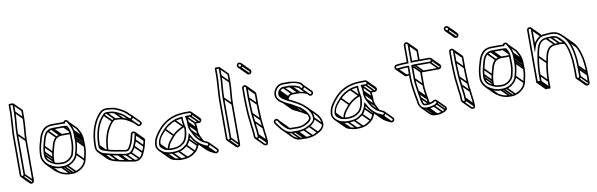

<svg xmlns="http://www.w3.org/2000/svg" viewBox="-52 -1184 5545 1782"><g transform="rotate(-10 2721.0 -292.5)"><path d="M57.5 -18V-397C57.5 -419.7 60.3 -439.6 61.5 -462.6L63.5 -500.6C65.3 -534.9 69.5 -569.6 69.5 -604V-672.1C72.8 -672.4 75.5 -672.5 80 -672.5C84.5 -672.5 89.6 -672.2 90.5 -672.1L90.5 -604C90.5 -535.6 78.5 -466.9 78.5 -397L78.5 -18C78.5 -13.1 72.9 -7.5 68 -7.5C63.1 -7.5 57.5 -13.1 57.5 -18ZM68 7.5C81.6 7.5 93.5 -4.4 93.5 -18L93.5 -397C93.5 -465.2 105.5 -533.9 105.5 -604L105.5 -680.5C98.6 -687.5 92.9 -687.5 80 -687.5C72.8 -687.5 54.6 -690.6 54.5 -677V-604C54.5 -570.8 50.4 -536.3 48.5 -501.4L46.5 -463.4C45.3 -441.2 42.5 -420.9 42.5 -397V-18C42.5 -4.4 54.4 7.5 68 7.5ZM62.7 5.3 133.4 76 144 65.4 73.3 -5.3ZM80.7 -12.7 151.4 58 162 47.4 91.3 -23.3ZM80.7 -391.7 151.4 -321 162 -331.6 91.3 -402.3ZM92.7 -598.7 163.4 -528 174 -538.6 103.3 -609.3ZM92.7 -671.7 161.2 -603.2 161.2 -533.3C161.2 -464.9 149.2 -396.2 149.2 -326.3L149.2 52.7C149.2 57.6 143.6 63.2 138.7 63.2C136.5 63.2 133.7 62 131.6 59.9L60.8 -10.8L50.2 -0.2L121 70.5C125.5 75 131.7 78.2 138.7 78.2C152.3 78.2 164.2 66.3 164.2 52.7L164.2 -326.3C164.2 -394.5 176.2 -463.2 176.2 -533.3L176.2 -609.4L103.3 -682.3Z M421 -383.5H521C531.3 -383.5 537.6 -382.7 545.7 -380.7C546.1 -379.7 547.4 -376.8 548.1 -374.9L556.3 -358.6C563.5 -344.3 566.5 -321.3 566.5 -298V-274C566.5 -265 567.5 -258.2 567.5 -248.7C567.5 -243 567.2 -235.3 566.5 -227.6L564.5 -201.6C563.9 -193.9 563 -187.8 561.8 -183C555.5 -162.2 552.8 -132.7 542.7 -117.1C533.5 -102.8 513.1 -82.8 497 -78.2C486.8 -75.4 476.4 -68.5 464 -68.5L438 -68.5C413.1 -68.5 389 -74 374.9 -83.4L352.7 -95.5C330 -109.1 311.9 -127.6 311.5 -163.7C312.1 -172.1 311.9 -179.7 312.5 -189.7C313.4 -206.6 315.6 -223.6 320.3 -241.2C333.4 -290.8 342.3 -347.9 374.8 -370.3C379.6 -373.7 399.8 -382.5 406 -382.5H406.5C411.6 -383.2 416.6 -383.5 421 -383.5ZM296.5 -164.3V-164C296.5 -122.8 318.8 -98.4 345.3 -82.5L367.1 -70.6C386.9 -59.8 411.5 -53.5 438 -53.5L464 -53.5C478.9 -53.5 493.2 -60.9 501.8 -64C524.4 -72.1 543.8 -93.6 555 -108.5C568.1 -126 570.8 -160.8 576.2 -178.9C577.8 -184.8 578.8 -191.9 579.5 -200.4L581.5 -226.4C582.1 -234.6 582.5 -242.1 582.5 -249V-249.3C581.7 -257.2 581.5 -265.4 581.5 -274V-298C581.5 -322.4 578.8 -347.2 569.7 -365.3L561.9 -381C559.3 -387.3 558.6 -388.6 556.2 -393.3C545.2 -396.4 535.1 -398.5 521 -398.5H421C416.3 -398.5 410.1 -397.8 405.6 -397.5C391.2 -396.6 373.6 -387.8 366.2 -382.7C326 -354.8 319.2 -291.9 305.8 -245.1C301.5 -227.9 299.3 -208.7 297.5 -190.3V-190C297.5 -181.5 297.4 -172.8 296.5 -164.3ZM598.3 -122.3C607.4 -161.1 618.5 -200.4 618.5 -250V-250.3L618.5 -250.6C617.8 -258.4 617.5 -266.2 617.5 -274V-298C617.5 -305.6 617.2 -312.8 616.5 -319.8L614.4 -340C606.8 -376.1 590.9 -401 577.6 -427.5L572.4 -436.9C562.1 -451.9 537.1 -453.8 527.6 -434.2C527.3 -434.3 523.6 -434.5 522 -434.5H421C390.5 -434.5 364.9 -426.9 345.7 -413.2C318 -393.3 300.5 -359.5 289.8 -323.1C278 -282.9 265 -240.7 261.5 -192.5L261.5 -192.3V-192C261.5 -172.9 258.1 -152.5 263.8 -133.8C271.3 -109.6 282.7 -88.8 299 -72.5C301.5 -70 327 -51.7 327 -51.7C356.1 -33.1 389.5 -17.5 438 -17.5H464C474.3 -17.5 482.5 -19.4 494.3 -22.8C541 -36.5 586.1 -70.5 598.3 -122.3ZM539.6 -417.3 540.5 -425.2C541.3 -432.5 551.9 -437 558.4 -430.5C558.7 -430.2 559.6 -429.1 559.6 -429.1C575.1 -401.1 593.1 -372.1 599.6 -338L601.5 -318.3C602.2 -311.8 602.5 -305.1 602.5 -298V-274C602.5 -266 603.5 -257.2 603.5 -249.7C603.5 -200.8 594 -164.6 583.8 -125.9C572.5 -81.1 535.3 -49.6 490 -37.2C481 -34.7 472.9 -32.5 464 -32.5H438C393.2 -32.5 363.1 -47.6 334.8 -64.5C307.2 -81 288.5 -104.6 278.2 -138.2C273.9 -152.1 275.5 -171.5 276.5 -191.8C278.8 -237.2 292.4 -278.7 304.2 -318.9C314.1 -352.6 330.9 -384.1 354.3 -400.8C372.1 -413.5 394.3 -419.5 421 -419.5H522C527.4 -419.5 534.5 -418.2 539.6 -417.3ZM325.7 -52.7 396.4 18 407 7.4 336.3 -63.3ZM432.7 -19.7 503.4 51 514 40.4 443.3 -30.3ZM458.7 -19.7 529.4 51 540 40.4 469.3 -30.3ZM486.7 -24.7 557.4 46 568 35.4 497.3 -35.3ZM585.7 -118.7 656.4 -48 667 -58.6 596.3 -129.3ZM605.7 -244.7 676.4 -174 687 -184.6 616.3 -255.3ZM604.7 -268.7 675.4 -198 686 -208.6 615.3 -279.3ZM604.7 -292.7 675.4 -222 686 -232.6 615.3 -303.3ZM603.7 -313.7 674.4 -243 685 -253.6 614.3 -324.3ZM601.7 -333.7 672.4 -263 683 -273.6 612.3 -344.3ZM298.7 -158.7 369.4 -88 380 -98.6 309.3 -169.3ZM299.7 -184.7 370.4 -114 381 -124.6 310.3 -195.3ZM307.7 -237.7 378.4 -167 389 -177.6 318.3 -248.3ZM365.2 -371.2 435.9 -300.5 446.5 -311.1 375.8 -381.8ZM400.7 -384.7 471.4 -314 482 -324.6 411.3 -395.3ZM415.7 -385.7 486.4 -315 497 -325.6 426.3 -396.3ZM515.7 -385.7 564.4 -337 575 -347.6 526.3 -396.3ZM491.7 -312.8H573.1V-327.8H491.7C487 -327.8 480.8 -327.1 476.3 -326.8C461.9 -325.9 444.3 -317.1 436.9 -312C396.7 -284.1 389.9 -221.2 376.5 -174.3C371.1 -158.1 370.1 -137.4 368.2 -119.6V-119.3C368.2 -110.8 367.9 -102.3 367.2 -93.9L367.2 -93.6V-93.3C367.2 -85.7 368 -78.6 369.4 -72L384.1 -75.2C382.8 -80.8 382.2 -85.2 382.2 -93C382.2 -101.4 382.7 -109 383.2 -119C384.2 -135.9 386.4 -152.9 391 -170.5C404.1 -220.1 413 -277.2 445.5 -299.6C450.3 -303 470.5 -311.8 476.7 -311.8H477.2C482.3 -312.3 487.3 -312.8 491.7 -312.8ZM688.2 -203.3V-227.3C688.2 -234.9 687.9 -242.1 687.2 -249L685.1 -269.3C679.4 -305.6 660.8 -331.9 647.9 -357.7L576.3 -429.3L565.7 -418.7L635.5 -348.8C649.6 -321.1 664.3 -298.6 670.3 -267.2L672.2 -247.5C672.9 -241.1 673.2 -234.4 673.2 -227.3V-203.3C673.2 -195.3 673.6 -186.5 674.2 -179C674.1 -130.7 663.3 -93.4 654.4 -55C644.2 -11.1 603.2 21.9 560.7 33.5C551.7 36 543.6 38.2 534.7 38.2L508.7 38.2C463.6 38.2 433.7 24.2 405.8 6.4C396.2 0.7 387.8 -4.9 380.3 -12.4L309.6 -83.1L299 -72.5L369.7 -1.8C372.2 0.7 397.7 19 397.7 19C426.9 37.6 460.2 53.2 508.7 53.2L534.7 53.2C545 53.2 553.2 51.3 565 47.9C611.7 34.2 656.9 0.2 669 -51.6C678.1 -90.4 689.2 -129.7 689.2 -179.3V-179.6C688.4 -187.5 688.2 -195.4 688.2 -203.3Z M1154.4 -365.7C1151 -360.6 1145 -358.1 1139.3 -362.2C1125.2 -372 1116 -385.4 1098.6 -398.9C1071.8 -419.7 1045.3 -433.4 1011.6 -446C989.7 -453.9 962.1 -455.5 936 -455.5C920.3 -455.5 910.1 -447.8 901.5 -439.1C841.1 -377.9 808.5 -280.3 808.5 -161C808.5 -112.8 851.7 -108.6 883.6 -96.9C902.6 -89.9 927.9 -86.3 946.1 -81.8C961.7 -77.3 981 -77 994.4 -74.2C1010.7 -70.7 1029.7 -66.3 1049.7 -64.5H1065.2C1089.5 -72.7 1098.2 -93.7 1106.7 -110.6C1115 -125.2 1122.4 -142.8 1126.3 -161.5C1130 -178.5 1136.1 -193.2 1139.4 -212.9C1141.3 -226 1162.7 -221 1159.7 -208.8C1154.8 -190.9 1151 -176.3 1146.7 -156.5C1143.2 -137.7 1132.9 -120 1126 -101.6C1116.8 -80.2 1107.9 -64.9 1090 -53.3C1074.8 -43.6 1070.7 -43.5 1048.3 -43.5C1029.3 -43.5 1009.8 -50.8 991.1 -53.4L977.1 -55.4C948.8 -59.5 926.7 -65.4 900.5 -71.3C881.4 -75.7 860.3 -81.9 842.1 -87.2C831.7 -90.2 813.1 -103.8 803.5 -113.4C793.3 -123.5 787.5 -139 787.5 -161C787.5 -288.7 823.7 -390.3 886.4 -453.8C898.7 -466.3 914.9 -476.5 936 -476.5C943.8 -476.5 951.3 -476.2 958.2 -475.5L975.7 -473.6C991.3 -471.9 1008.5 -469.8 1018.3 -466C1059.3 -449.9 1099.2 -429.6 1127.4 -401.3C1131.2 -397.5 1134.2 -393.7 1137.9 -390C1142.9 -385.1 1162 -377.4 1154.4 -365.7ZM823.5 -161C823.5 -278 855 -371.4 912.3 -428.7C919.2 -436.3 924.8 -440.5 936 -440.5C961.7 -440.5 984.1 -439.1 1006.8 -431.8C1038.9 -421.5 1064.3 -406.5 1089.4 -387.1C1104.7 -375.2 1114.2 -361.7 1130.8 -349.8C1154.1 -334.2 1186.9 -365.3 1164.4 -387.8C1157.7 -394.5 1150.4 -398 1144.7 -404.9C1113.6 -439.5 1068.8 -461.9 1023.7 -480C1009.3 -485.2 990.4 -485.4 978.3 -488.4L959.8 -490.5C952 -491.3 944.2 -491.5 936 -491.5C910 -491.5 889.7 -478.5 875.6 -464.2C809.6 -397.3 772.5 -291.2 772.5 -161C772.5 -135 780.1 -115.5 792.8 -102.8C820.3 -75.3 852.2 -65.8 897.5 -56.6C923.3 -51.4 945.9 -44.7 974.9 -40.6L988.9 -38.6C1006.1 -36.1 1025.8 -30.1 1047.5 -28.5L1047.7 -28.5H1048C1070.8 -28.5 1080.8 -29.6 1098.1 -40.7C1119.7 -54.6 1130.3 -73.8 1139.9 -96C1146.4 -112.3 1157.4 -131.9 1161.4 -153.5C1165.1 -170.4 1171.2 -187.6 1174.2 -204.4C1176.1 -215.1 1174.2 -222 1168.5 -227.8C1153.4 -242.8 1127.3 -234.2 1124.6 -215.1C1121.8 -198.1 1115.4 -183.1 1111.7 -164.5C1108 -148 1100.5 -130.9 1093.4 -117.5C1084.4 -100.8 1078.2 -85.5 1062.8 -79.5H1050.3C1032.6 -81.2 1013.7 -85.4 997.6 -88.8C981.8 -92.2 963.3 -92.7 949.9 -96.2C930.8 -101.3 906.5 -105 888.4 -111.1C856.9 -121.8 823.5 -123.1 823.5 -161ZM834.7 -74.7 905.4 -4 916 -14.6 845.3 -85.3ZM893.7 -58.7 964.4 12 975 1.4 904.3 -69.3ZM970.7 -42.7 1041.4 28 1052 17.4 981.3 -53.3ZM984.7 -40.7 1055.4 30 1066 19.4 995.3 -51.3ZM1042.7 -30.7 1113.4 40 1124 29.4 1053.3 -41.3ZM1088.7 -41.7 1159.4 29 1170 18.4 1099.3 -52.3ZM1127.7 -93.7 1198.4 -23 1209 -33.6 1138.3 -104.3ZM1148.7 -149.7 1219.4 -79 1230 -89.6 1159.3 -160.3ZM1161.7 -201.7 1232.4 -131 1243 -141.6 1172.3 -212.3ZM810.7 -155.7 861.5 -104.9 872.1 -115.5 821.3 -166.3ZM901.7 -428.7 972.4 -358 983 -368.6 912.3 -439.3ZM930.7 -442.7 1001.4 -372 1012 -382.6 941.3 -453.3ZM1003.7 -433.7 1074.4 -363 1085 -373.6 1014.3 -444.3ZM1153.8 -377.2 1224.5 -306.5C1233.5 -297.5 1219 -286.4 1210.5 -291.2L1140.3 -361.3L1129.7 -350.7L1200.9 -279.5C1224.5 -264.2 1258.1 -294.1 1235.1 -317.1L1164.4 -387.8ZM1088.7 -387.7 1114.9 -361.5C1103.6 -366.9 1094.1 -372 1081.9 -375.5C1058.6 -382.1 1034 -384.8 1006.7 -384.8C991 -384.8 980.8 -377.1 972.2 -368.4C914.2 -309.6 881.7 -217 879.4 -103.9L894.3 -103.6C896.7 -214.4 927.9 -302.8 983 -358C990.8 -365.1 994.9 -369.8 1006.7 -369.8C1032.5 -369.8 1054.8 -368.4 1077.5 -361.1C1109.7 -350.7 1134.5 -335.5 1160.2 -316.3L1170 -327.6L1099.3 -398.3ZM1157.9 -217.1 1228.6 -146.4C1230.4 -144.6 1231.5 -142.3 1230.4 -138.1C1225.7 -120.1 1221.8 -105.7 1217.4 -85.8C1213.9 -67 1203.6 -49.3 1196.7 -30.9C1187.5 -9.5 1178.6 5.9 1160.7 17.4C1145.5 27.1 1141.4 27.2 1119 27.2C1100 27.2 1080.5 20 1061.8 17.3L1047.8 15.3C999.4 8.4 956.5 -4.5 912.8 -16.5C902.4 -19.3 883.8 -33 874.2 -42.7L803.5 -113.4L792.8 -102.8L863.6 -32C891 -4.6 923 5 968.2 14.1C994 19.3 1016.6 26 1045.6 30.1L1059.7 32.1C1077 34.6 1096.7 39.7 1118.4 42.2H1118.7C1141.5 42.2 1151.5 41.1 1168.8 30C1191.3 15.5 1201.2 -2.6 1210.7 -25.5C1217.4 -41.8 1228.1 -61 1232.1 -82.8C1235.8 -99.7 1241.9 -116.9 1244.9 -133.7C1246.8 -144.4 1244.9 -151.3 1239.2 -157L1168.5 -227.8Z M1544.5 -277.1C1506.6 -263 1465.9 -239.1 1439.3 -208.9C1407.9 -171.6 1370.8 -139.3 1365.5 -75.4V-75C1365.5 -46.4 1389 -32 1405.6 -20.9C1418.8 -12.1 1438.5 -10.4 1449.2 -7.7C1457.5 -6 1466.2 -5.5 1474 -5.5C1516.2 -5.5 1548.4 -12 1574.5 -31L1594.9 -46.3C1624.4 -75.8 1637.5 -129.3 1637.5 -183V-184.2C1632.6 -199 1629.3 -225.9 1627.4 -240.1C1625.5 -251.8 1624.5 -266.2 1624.5 -284V-292.6C1595.6 -288.5 1569.2 -286.3 1544.5 -277.1ZM1609.6 -275.3C1609.9 -261.5 1611.1 -248.1 1612.6 -237.9C1614.5 -224.9 1616.8 -200.5 1622.5 -181.8C1622.1 -131.4 1609.5 -82.6 1585.1 -57.7L1565.5 -43C1543.3 -26.9 1514.8 -20.5 1474 -20.5C1467 -20.5 1461.3 -20.6 1452.6 -22.3C1440.7 -24.8 1419.7 -28.8 1414.7 -32.9C1400.6 -44.2 1380.5 -50.3 1380.5 -74.6C1380.5 -132.7 1417.4 -160.4 1450.7 -199.1C1473.9 -226.1 1512.2 -249 1549.5 -262.9C1567.5 -269.7 1587.8 -272 1609.6 -275.3ZM1696 -329.5H1656C1525.8 -329.5 1442.7 -275.5 1385 -200.6C1359.6 -167.5 1334.2 -134.8 1329.5 -79.6C1327 -48.9 1341.6 -28.2 1356.8 -13C1372.3 2.5 1386.7 14.9 1415.4 21.3C1432.6 25.2 1452.5 30.5 1474 30.5C1495.7 30.5 1515.6 28.9 1535.4 25.4C1571.5 18.9 1595.4 -0.8 1617.6 -18.1C1633.6 -30.5 1644.7 -54.3 1652.7 -71.7C1656.5 -78.7 1658 -84.5 1660.2 -92.8C1686.2 -47.1 1722.4 -7 1771.9 14.8L1794.9 25.8C1826.2 39.3 1844.2 -8.8 1816.1 -20.8L1793.1 -31.8C1740.5 -54.4 1709.7 -102.6 1685.8 -155.1C1676.8 -175.1 1672.5 -186.6 1672.5 -211V-231C1672.5 -249.2 1669.7 -261.8 1666.2 -278.5H1696C1709.4 -278.5 1721.5 -289.3 1721.5 -303.5C1721.5 -317.3 1709.9 -329.5 1696 -329.5ZM1657.5 -231V-211C1657.5 -184.5 1663 -169.3 1672.2 -148.9C1697 -94.2 1731 -42.1 1786.9 -18.2L1809.9 -7.2C1822.8 -1.7 1811.9 16.8 1801.1 12.2L1778.1 1.2C1725.8 -21.9 1690.1 -65.5 1664.7 -116.3L1656.6 -132.5L1650.9 -115.4C1646.2 -101.2 1644.3 -87.7 1639.4 -78.6C1630.4 -61.9 1620 -39.4 1608.4 -29.9C1585.6 -12.8 1564.4 4.9 1532.7 10.6C1513.9 14 1495.1 15.5 1474 15.5C1454.2 15.5 1436.2 11.7 1419.1 6.8C1399.2 1.8 1390.8 -3.7 1375.7 -15.9C1358 -30.1 1342.3 -48.7 1344.5 -78.4C1349.1 -129 1371.4 -158.2 1396.9 -191.4C1452.3 -263.4 1530.4 -314.5 1656 -314.5H1696C1701.3 -314.5 1706.5 -308.8 1706.5 -303.5C1706.5 -298.3 1701.6 -293.5 1696 -293.5H1647.8C1652.1 -272.4 1657.5 -252.9 1657.5 -231ZM1673.7 -146.7 1744.4 -76 1755 -86.6 1684.3 -157.3ZM1659.7 -205.7 1730.4 -135 1741 -145.6 1670.3 -216.3ZM1659.7 -225.7 1730.4 -155 1741 -165.6 1670.3 -236.3ZM1651.7 -280.7 1722.4 -210 1733 -220.6 1662.3 -291.3ZM1690.7 -280.7 1761.4 -210 1772 -220.6 1701.3 -291.3ZM1708.7 -298.2 1779.4 -227.5 1790 -238.1 1719.3 -308.8ZM1411.7 19.3 1482.4 90 1493 79.4 1422.3 8.7ZM1468.7 28.3 1539.4 99 1550 88.4 1479.3 17.7ZM1528.7 23.3 1599.4 94 1610 83.4 1539.3 12.7ZM1607.7 -18.7 1678.4 52 1689 41.4 1618.3 -29.3ZM1640.7 -69.7 1711.4 1 1722 -9.6 1651.3 -80.3ZM1769.7 13.3 1840.4 84 1851 73.4 1780.3 2.7ZM1792.7 24.3 1863.4 95 1874 84.4 1803.3 13.7ZM1367.7 -69.7 1422.8 -14.6 1433.4 -25.2 1378.3 -80.3ZM1439.7 -198.7 1510.4 -128 1521 -138.6 1450.3 -209.3ZM1541.7 -264.7 1612.4 -194 1623 -204.6 1552.3 -275.3ZM1623.6 -208.7C1620.8 -207.9 1618 -207.1 1615.2 -206.4C1577.9 -190.6 1536.7 -168.4 1510 -138.2C1480.4 -103 1447.4 -73.4 1437.9 -17.5L1452.7 -15C1461.3 -65.6 1490.5 -92.4 1521.4 -128.4C1544.6 -155.4 1583.4 -177 1620.2 -192.2C1621.7 -192.8 1625.1 -193.6 1627.4 -194.2ZM1813.1 -5.1 1883.8 65.6C1891.6 73.4 1881 86.8 1871.8 82.9L1848.8 71.9C1826 61 1805.9 47.5 1788.4 30L1717.7 -40.7L1707.1 -30.1L1777.8 40.6C1796.4 59.2 1818.1 74.8 1842.6 85.5L1865.6 96.5C1889.1 106.6 1915.2 75.8 1894.4 55L1823.7 -15.7ZM1716.4 -26C1714.6 -19 1712.8 -12.8 1710.1 -7.9C1701.1 8.8 1690.7 31.3 1679.1 40.8C1656.3 57.9 1635.1 75.6 1603.4 81.3C1584.6 84.7 1565.8 86.2 1544.7 86.2C1524.8 86.2 1506.9 81.3 1489.4 77.4C1470.3 73.2 1461.2 65.3 1446.5 55L1376.3 -15.3L1365.7 -4.7L1436.9 66.5C1449.4 79 1461.3 86.4 1486.1 92C1503.3 96 1523.2 101.2 1544.7 101.2C1566.4 101.2 1586.4 99.6 1606.1 96.1C1642.2 89.6 1666.1 69.9 1688.3 52.6C1704.3 40.2 1715.4 16.4 1723.4 -1C1727.1 -7.8 1729.1 -15 1731 -22.2ZM1728.2 -160.3 1728.2 -140.3C1728.2 -113.8 1733.7 -98.6 1742.9 -78.2C1750.8 -60.8 1759.6 -43.8 1769.7 -27.8L1782.3 -35.9C1772.7 -51 1764.2 -67.5 1756.5 -84.4C1747.6 -104.4 1743.2 -115.9 1743.2 -140.3L1743.2 -160.3C1743.2 -178.4 1740.4 -191.1 1736.9 -207.8H1766.7C1780.1 -207.8 1792.2 -218.6 1792.2 -232.8C1792.2 -240 1789 -246.5 1784.4 -251.2L1713.6 -321.9L1703 -311.3L1773.8 -240.6C1775.9 -238.4 1777.2 -235.5 1777.2 -232.8C1777.2 -227.6 1772.3 -222.8 1766.7 -222.8H1718.5C1722.8 -201.7 1728.2 -182.2 1728.2 -160.3Z M2000.5 -18V-397C2000.5 -419.7 2003.3 -439.6 2004.5 -462.6L2006.5 -500.6C2008.3 -534.9 2012.5 -569.6 2012.5 -604V-672.1C2015.8 -672.4 2018.5 -672.5 2023 -672.5C2027.5 -672.5 2032.6 -672.2 2033.5 -672.1L2033.5 -604C2033.5 -535.6 2021.5 -466.9 2021.5 -397L2021.5 -18C2021.5 -13.1 2015.9 -7.5 2011 -7.5C2006.1 -7.5 2000.5 -13.1 2000.5 -18ZM2011 7.5C2024.6 7.5 2036.5 -4.4 2036.5 -18L2036.5 -397C2036.5 -465.2 2048.5 -533.9 2048.5 -604L2048.5 -680.5C2041.6 -687.5 2035.9 -687.5 2023 -687.5C2015.8 -687.5 1997.6 -690.6 1997.5 -677V-604C1997.5 -570.8 1993.4 -536.3 1991.5 -501.4L1989.5 -463.4C1988.3 -441.2 1985.5 -420.9 1985.5 -397V-18C1985.5 -4.4 1997.4 7.5 2011 7.5ZM2005.7 5.3 2076.4 76 2087 65.4 2016.3 -5.3ZM2023.7 -12.7 2094.4 58 2105 47.4 2034.3 -23.3ZM2023.7 -391.7 2094.4 -321 2105 -331.6 2034.3 -402.3ZM2035.7 -598.7 2106.4 -528 2117 -538.6 2046.3 -609.3ZM2035.7 -671.7 2104.2 -603.2 2104.2 -533.3C2104.2 -464.9 2092.2 -396.2 2092.2 -326.3L2092.2 52.7C2092.2 57.6 2086.6 63.2 2081.7 63.2C2079.5 63.2 2076.7 62 2074.6 59.9L2003.8 -10.8L1993.2 -0.2L2064 70.5C2068.5 75 2074.7 78.2 2081.7 78.2C2095.3 78.2 2107.2 66.3 2107.2 52.7L2107.2 -326.3C2107.2 -394.5 2119.2 -463.2 2119.2 -533.3L2119.2 -609.4L2046.3 -682.3Z M2251.5 -454V-356C2251.5 -309.4 2255.3 -254.4 2257.5 -208.6C2258.9 -182.2 2264 -154.2 2266.5 -130.2C2269.2 -85.2 2279.5 -48.5 2279.5 -5V-4.7C2279.9 0.2 2280.2 5.2 2280.6 10.1C2282.7 24.4 2261.4 19.8 2259.5 10.2L2258.5 -3.5C2258.5 -47.8 2247.8 -87.9 2245.5 -128.4C2244 -155.3 2237.7 -182.5 2236.5 -207.3C2234.3 -254.3 2230.5 -309.9 2230.5 -356V-454C2230.5 -458.9 2236.1 -464.5 2241 -464.5C2245.9 -464.5 2251.5 -458.9 2251.5 -454ZM2272.5 -209.4C2270.3 -255.2 2266.5 -310.2 2266.5 -356V-454C2266.5 -467.6 2254.6 -479.5 2241 -479.5C2227.4 -479.5 2215.5 -467.6 2215.5 -454V-356C2215.5 -309.1 2219.3 -253.4 2221.5 -206.6C2222.8 -179.9 2229.1 -152.7 2230.5 -127.6C2232.9 -84.6 2243.5 -46.1 2243.5 -3V-2.7L2244.5 11.8C2247.7 29.7 2273.1 44.1 2289.7 27.1C2292 24.6 2295.5 8.5 2295.5 8.5L2294.5 -5.2C2294.3 -50.7 2284 -88.4 2281.5 -131.4C2279.2 -156.4 2273.8 -184.2 2272.5 -209.4ZM2242.5 -666.5C2242.5 -660.1 2238 -655.5 2232 -655.5C2225 -655.5 2218.5 -662.6 2218.5 -669.5C2218.5 -675.4 2222.6 -679.5 2228.5 -679.5C2235.3 -679.5 2242.5 -673.5 2242.5 -666.5ZM2232 -640.5C2246.7 -640.5 2257.5 -652.5 2257.5 -666.5C2257.5 -682.1 2243.7 -694.5 2228.5 -694.5C2214.5 -694.5 2203.5 -683.5 2203.5 -669.5C2203.5 -654.1 2216.4 -640.5 2232 -640.5ZM2226.7 -642.7 2297.4 -572 2308 -582.6 2237.3 -653.3ZM2244.7 -661.2 2315.4 -590.5 2326 -601.1 2255.3 -671.8ZM2282.7 14.3 2353.4 85 2364 74.4 2293.3 3.7ZM2281.7 0.3 2352.4 71 2363 60.4 2292.3 -10.3ZM2268.7 -125.7 2339.4 -55 2350 -65.6 2279.3 -136.3ZM2259.7 -203.7 2330.4 -133 2341 -143.6 2270.3 -214.3ZM2253.7 -350.7 2324.4 -280 2335 -290.6 2264.3 -361.3ZM2253.7 -448.7 2324.4 -378 2335 -388.6 2264.3 -459.3ZM2248.2 -461.2 2318.9 -390.4C2321 -388.3 2322.2 -385.5 2322.2 -383.3V-285.3C2322.2 -238.7 2326 -183.7 2328.2 -137.9C2329.6 -111.5 2334.7 -83.5 2337.2 -59.5C2340 -14.4 2350.2 22.2 2350.2 65.7V66L2351.2 80.5C2352.4 89.9 2340.1 93.7 2333 86.6L2262.3 15.9L2251.7 26.5L2322.4 97.2C2332.6 107.5 2350.5 107.9 2360.4 97.8C2362.8 95.3 2366.2 79.2 2366.2 79.2L2365.2 65.5C2365 20 2354.7 -17.7 2352.2 -60.7V-60.9C2347.8 -85.1 2344.5 -114 2343.2 -138.7C2341 -184.5 2337.2 -239.5 2337.2 -285.3V-383.3C2337.2 -390.3 2334 -396.5 2329.5 -401L2258.8 -471.8ZM2238.7 -675.1 2309.4 -604.4C2311.9 -601.9 2313.2 -598.9 2313.2 -595.8C2313.2 -589.4 2308.7 -584.8 2302.7 -584.8C2299.5 -584.8 2296.2 -586.2 2293.6 -588.8L2222.9 -659.5L2212.3 -649L2283 -578.2C2288 -573.2 2294.9 -569.8 2302.7 -569.8C2317.4 -569.8 2328.2 -581.8 2328.2 -595.8C2328.2 -603.4 2324.8 -610.1 2320 -615L2249.3 -685.7Z M2653.5 37.5H2654C2675.2 37.5 2696.4 32.6 2713.4 29.4C2736.9 24.9 2752.2 13.3 2769 5.9C2793.5 -6.3 2827.4 -30.6 2830.5 -67.4L2830.5 -67.7V-68C2830.5 -135.6 2786.7 -174.3 2748.9 -206.7C2739.7 -214.5 2719.2 -226.2 2710.2 -232.2L2694 -242.4C2683.5 -248.9 2674 -251.7 2665.1 -257.2C2653.1 -265.7 2641.2 -269.3 2630.3 -274.8L2615.5 -281.7L2601.8 -289.5C2598.8 -291.2 2594.8 -293.7 2591.2 -296.2C2582.3 -302.5 2574.1 -305.9 2568.2 -311.8C2562.6 -317.4 2551.5 -330.4 2551.5 -335C2551.5 -338.7 2552 -343 2552.5 -347.5V-348C2552.5 -351 2552.8 -352.9 2553.8 -355.9L2559.4 -366.9C2567.6 -376.9 2579.1 -387.5 2594 -387.5H2652.4C2655.2 -387.5 2661 -386.1 2666.1 -385.5C2691.8 -382.6 2715.5 -375.1 2734 -367.1C2734.9 -366.7 2734.7 -366.7 2734.7 -366.7C2736.2 -365.2 2738.6 -360.8 2740.8 -357.7C2750.3 -343.8 2769.4 -344.7 2779.8 -355.7C2791 -367.6 2785.7 -382.3 2777.2 -394.2C2755.5 -428.6 2698 -432.4 2656.5 -438.5H2594C2569.1 -438.5 2550.3 -428.7 2535.9 -415.5C2514.9 -396.4 2500.5 -373.9 2500.5 -335C2500.5 -324.8 2503.6 -314.9 2509.5 -305.2C2517.7 -290.2 2533 -270.2 2550.4 -262.4L2561.8 -254.8C2571.7 -248.2 2581.2 -242 2592.6 -236.3L2606.7 -229.3C2618 -223.7 2628.6 -220.8 2637.9 -214.7C2660.1 -200.2 2679.6 -190.7 2702 -177.6L2716.2 -168.2C2740.1 -144.6 2778.2 -117.6 2779.5 -71.8C2777 -67 2773 -60.3 2769.2 -55.8C2761.5 -46.1 2744.1 -39.6 2727.9 -29.3C2711.4 -18.8 2683.8 -13.5 2655.5 -13.5C2650.6 -13.5 2642.2 -14.5 2633 -14.5H2598C2593.7 -14.5 2576.1 -20.8 2574.4 -22C2546.7 -41.8 2521.1 -71.6 2503.3 -100.1L2497.2 -109.2C2478 -137.9 2437.5 -106.9 2454.9 -79.7C2473 -54.7 2493.8 -25.7 2517.3 -2.2C2534.7 15.1 2562 36.5 2598 36.5H2633C2641.8 36.5 2648.4 37 2653.5 37.5ZM2654.5 1.5H2655C2684.3 1.5 2714.9 -4.6 2735.7 -16.5C2746.8 -22.9 2769.8 -31.6 2781 -46.5C2786.5 -53.2 2790.6 -60.4 2794.5 -68.2V-70C2794.5 -103.1 2776.5 -126.2 2762.9 -143.6C2753.6 -155.6 2733.8 -172.1 2725.8 -179.8L2710 -190.4C2686.7 -203.9 2667.5 -213 2646.1 -227.3C2634 -234.8 2623.1 -237.8 2613.4 -242.7L2599.4 -249.7C2588.7 -255 2580 -260.7 2570.2 -267.2L2557.6 -275.6C2553 -278.7 2547.2 -281.6 2541.6 -287.1C2530 -298.8 2515.5 -316.4 2515.5 -335C2515.5 -369.8 2527 -387.1 2546.1 -404.5C2558.4 -415.8 2573.2 -423.5 2594 -423.5H2655.5C2695.3 -423.5 2738.9 -413.1 2759.1 -392.9C2764.4 -387.6 2776.8 -374.4 2768.9 -366C2755.9 -352.2 2749.2 -375.4 2741.2 -380.4C2718.7 -390 2696.2 -397.3 2667.9 -400.4C2662.5 -401.1 2657.8 -401.8 2653.6 -402.5H2594C2571.1 -402.5 2555.4 -386.4 2546.7 -375L2540.2 -362.1C2538.4 -358 2537.6 -352.4 2537.5 -348.5C2536.7 -342.6 2536.5 -339.5 2536.5 -335C2536.5 -322 2548.5 -311 2553.3 -306.1C2561.7 -295.6 2574.1 -290 2582.8 -283.8C2587.1 -280.9 2590.5 -278.8 2594.2 -276.5L2608.5 -268.3L2623.7 -261.2C2635.8 -255.6 2647.1 -251.6 2656.7 -244.8C2667.2 -237.5 2677.7 -234.8 2686 -229.6L2701.8 -219.8C2711.8 -213.5 2732.5 -200.9 2739.1 -195.3C2774.6 -164.8 2815.5 -129 2815.5 -68.3C2815.5 -40 2785.6 -19.2 2762.6 -7.7C2743.6 0.8 2730.5 10.8 2710.6 14.6C2693.3 17.9 2672.5 22.5 2654.5 22.5C2647.9 22.5 2641.7 21.5 2633 21.5H2598C2576 21.5 2553.2 9.1 2539.6 -1.9C2511.2 -25 2488.9 -59.3 2467.1 -88.3C2459.9 -99.3 2477.6 -111.4 2484.8 -100.8L2490.7 -91.9C2509.2 -62.3 2536.5 -30.7 2565.6 -9.9C2571.6 -5.4 2588.1 0.5 2598 0.5H2633C2642.4 0.5 2649.4 0.8 2654.5 1.5ZM2636.7 -215.7 2707.4 -145 2718 -155.6 2647.3 -226.3ZM2700.7 -178.7 2767 -112.4 2777.7 -123 2711.3 -189.3ZM2592.7 34.3 2663.4 105 2674 94.4 2603.3 23.7ZM2627.7 34.3 2698.4 105 2709 94.4 2638.3 23.7ZM2648.7 35.3 2719.4 106 2730 95.4 2659.3 24.7ZM2706.7 27.3 2777.4 98 2788 87.4 2717.3 16.7ZM2760.7 4.3 2831.4 75 2842 64.4 2771.3 -6.3ZM2817.7 -62.7 2888.4 8 2899 -2.6 2828.3 -73.3ZM2553.7 -305.7 2562.3 -297.1 2572.9 -307.8 2564.3 -316.3ZM2538.7 -329.7 2587.5 -280.9 2598.1 -291.5 2549.3 -340.3ZM2541.7 -353.7 2612.4 -283 2623 -293.6 2552.3 -364.3ZM2547.7 -365.7 2618.4 -295 2629 -305.6 2558.3 -376.3ZM2588.7 -389.7 2659.4 -319 2670 -329.6 2599.3 -400.3ZM2647.7 -389.7 2718.4 -319 2729 -329.6 2658.3 -400.3ZM2661.7 -387.7 2732.4 -317 2743 -327.6 2672.3 -398.3ZM2731.7 -368.7 2738.1 -362.3 2748.7 -372.9 2742.3 -379.3ZM2770.7 -377.7 2840.8 -307.5C2846.7 -297.2 2832.8 -286.3 2825.4 -293.7L2754.7 -364.4L2744 -353.8L2814.8 -283.1C2836.1 -261.7 2869.2 -292 2852.5 -317.1L2781.3 -388.3ZM2800.5 -298.2 2806.2 -312.1C2783.2 -321.4 2754.5 -327.1 2724.3 -331.8H2664.7C2641.6 -331.8 2626.3 -315.6 2617.4 -304.3L2611.3 -292.3L2550.3 -353.3L2539.7 -342.7L2623.2 -259.2V-277.3C2623.2 -280.3 2623.5 -282.2 2624.6 -285.2L2630.1 -296.2C2638.3 -306.2 2649.8 -316.8 2664.7 -316.8H2723.1C2752 -316.8 2778.6 -307.1 2800.5 -298.2ZM2724.2 108.2H2724.7C2745.9 108.2 2767.1 103.3 2784.1 100.1C2807.7 95.6 2822.9 84.1 2839.8 76.6C2865.1 66.4 2897.7 38.5 2901.2 3V2.7C2901.2 -46.8 2877.1 -81.4 2850.3 -108.2L2779.5 -178.9L2769 -168.3L2839.7 -97.6C2865.3 -72 2886.2 -41.3 2886.2 2.4C2886.2 30.7 2856.3 51.5 2833.3 63C2814.3 71.5 2801.2 81.6 2781.3 85.3C2764 88.6 2743.2 93.2 2725.2 93.2C2718.6 93.2 2712.4 92.2 2703.7 92.2H2668.7C2646.7 92.2 2624.4 78.8 2610.6 69L2540.3 -1.3L2529.7 9.3L2600.8 80.5C2614.3 94 2640.6 107.2 2668.7 107.2H2703.7C2712.5 107.2 2719.1 107.5 2724.2 108.2ZM2491.7 -90.7 2561.8 -20.6C2564.5 -16.3 2566.9 -12.7 2569.7 -8.7L2582 -17.3C2579 -21.5 2576.3 -25.8 2573.6 -30L2502.3 -101.3ZM2777.8 -121.3C2755.8 -134 2737.5 -143.1 2716.8 -156.6C2705.4 -164 2694.1 -167.2 2685.1 -171.5L2615.3 -241.3L2604.7 -230.7L2676.3 -159.1C2687.8 -153.4 2698.9 -150 2708.6 -144C2729.8 -129.9 2749 -120.6 2770.3 -108.3ZM2596 -243C2596 -243 2590.4 -247.2 2589.7 -247.9L2571.3 -266.3L2560.7 -255.7L2631.9 -184.5C2640.5 -175.9 2651.7 -171.4 2663.4 -165.6L2704.7 -144.9L2601.3 -248.3Z M3199.5 -277.1C3161.6 -263 3120.9 -239.1 3094.3 -208.9C3062.9 -171.6 3025.8 -139.3 3020.5 -75.4V-75C3020.5 -46.4 3044 -32 3060.6 -20.9C3073.8 -12.1 3093.5 -10.4 3104.2 -7.7C3112.5 -6 3121.2 -5.5 3129 -5.5C3171.2 -5.5 3203.4 -12 3229.5 -31L3249.9 -46.3C3279.4 -75.8 3292.5 -129.3 3292.5 -183V-184.2C3287.6 -199 3284.3 -225.9 3282.4 -240.1C3280.5 -251.8 3279.5 -266.2 3279.5 -284V-292.6C3250.6 -288.5 3224.2 -286.3 3199.5 -277.1ZM3264.6 -275.3C3264.9 -261.5 3266.1 -248.1 3267.6 -237.9C3269.5 -224.9 3271.8 -200.5 3277.5 -181.8C3277.1 -131.4 3264.5 -82.6 3240.1 -57.7L3220.5 -43C3198.3 -26.9 3169.8 -20.5 3129 -20.5C3122 -20.5 3116.3 -20.6 3107.6 -22.3C3095.7 -24.8 3074.7 -28.8 3069.7 -32.9C3055.6 -44.2 3035.5 -50.3 3035.5 -74.6C3035.5 -132.7 3072.4 -160.4 3105.7 -199.1C3128.9 -226.1 3167.2 -249 3204.5 -262.9C3222.5 -269.7 3242.8 -272 3264.6 -275.3ZM3351 -329.5H3311C3180.8 -329.5 3097.7 -275.5 3040 -200.6C3014.6 -167.5 2989.2 -134.8 2984.5 -79.6C2982 -48.9 2996.6 -28.2 3011.8 -13C3027.3 2.5 3041.7 14.9 3070.4 21.3C3087.6 25.2 3107.5 30.5 3129 30.5C3150.7 30.5 3170.6 28.9 3190.4 25.4C3226.5 18.9 3250.4 -0.8 3272.6 -18.1C3288.6 -30.5 3299.7 -54.3 3307.7 -71.7C3311.5 -78.7 3313 -84.5 3315.2 -92.8C3341.2 -47.1 3377.4 -7 3426.9 14.8L3449.9 25.8C3481.2 39.3 3499.2 -8.8 3471.1 -20.8L3448.1 -31.8C3395.5 -54.4 3364.7 -102.6 3340.8 -155.1C3331.8 -175.1 3327.5 -186.6 3327.5 -211V-231C3327.5 -249.2 3324.7 -261.8 3321.2 -278.5H3351C3364.4 -278.5 3376.5 -289.3 3376.5 -303.5C3376.5 -317.3 3364.9 -329.5 3351 -329.5ZM3312.5 -231V-211C3312.5 -184.5 3318 -169.3 3327.2 -148.9C3352 -94.2 3386 -42.1 3441.9 -18.2L3464.9 -7.2C3477.8 -1.7 3466.9 16.8 3456.1 12.2L3433.1 1.2C3380.8 -21.9 3345.1 -65.5 3319.7 -116.3L3311.6 -132.5L3305.9 -115.4C3301.2 -101.2 3299.3 -87.7 3294.4 -78.6C3285.4 -61.9 3275 -39.4 3263.4 -29.9C3240.6 -12.8 3219.4 4.9 3187.7 10.6C3168.9 14 3150.1 15.5 3129 15.5C3109.2 15.5 3091.2 11.7 3074.1 6.8C3054.2 1.8 3045.8 -3.7 3030.7 -15.9C3013 -30.1 2997.3 -48.7 2999.5 -78.4C3004.1 -129 3026.4 -158.2 3051.9 -191.4C3107.3 -263.4 3185.4 -314.5 3311 -314.5H3351C3356.3 -314.5 3361.5 -308.8 3361.5 -303.5C3361.5 -298.3 3356.6 -293.5 3351 -293.5H3302.8C3307.1 -272.4 3312.5 -252.9 3312.5 -231ZM3328.7 -146.7 3399.4 -76 3410 -86.6 3339.3 -157.3ZM3314.7 -205.7 3385.4 -135 3396 -145.6 3325.3 -216.3ZM3314.7 -225.7 3385.4 -155 3396 -165.6 3325.3 -236.3ZM3306.7 -280.7 3377.4 -210 3388 -220.6 3317.3 -291.3ZM3345.7 -280.7 3416.4 -210 3427 -220.6 3356.3 -291.3ZM3363.7 -298.2 3434.4 -227.5 3445 -238.1 3374.3 -308.8ZM3066.7 19.3 3137.4 90 3148 79.4 3077.3 8.7ZM3123.7 28.3 3194.4 99 3205 88.4 3134.3 17.7ZM3183.7 23.3 3254.4 94 3265 83.4 3194.3 12.7ZM3262.7 -18.7 3333.4 52 3344 41.4 3273.3 -29.3ZM3295.7 -69.7 3366.4 1 3377 -9.6 3306.3 -80.3ZM3424.7 13.3 3495.4 84 3506 73.4 3435.3 2.7ZM3447.7 24.3 3518.4 95 3529 84.4 3458.3 13.7ZM3022.7 -69.7 3077.8 -14.6 3088.4 -25.2 3033.3 -80.3ZM3094.7 -198.7 3165.4 -128 3176 -138.6 3105.3 -209.3ZM3196.7 -264.7 3267.4 -194 3278 -204.6 3207.3 -275.3ZM3278.6 -208.7C3275.8 -207.9 3273 -207.1 3270.2 -206.4C3232.9 -190.6 3191.7 -168.4 3165 -138.2C3135.4 -103 3102.4 -73.4 3092.9 -17.5L3107.7 -15C3116.3 -65.6 3145.5 -92.4 3176.4 -128.4C3199.6 -155.4 3238.4 -177 3275.2 -192.2C3276.7 -192.8 3280.1 -193.6 3282.4 -194.2ZM3468.1 -5.1 3538.8 65.6C3546.6 73.4 3536 86.8 3526.8 82.9L3503.8 71.9C3481 61 3460.9 47.5 3443.4 30L3372.7 -40.7L3362.1 -30.1L3432.8 40.6C3451.4 59.2 3473.1 74.8 3497.6 85.5L3520.6 96.5C3544.1 106.6 3570.2 75.8 3549.4 55L3478.7 -15.7ZM3371.4 -26C3369.6 -19 3367.8 -12.8 3365.1 -7.9C3356.1 8.8 3345.7 31.3 3334.1 40.8C3311.3 57.9 3290.1 75.6 3258.4 81.3C3239.6 84.7 3220.8 86.2 3199.7 86.2C3179.8 86.2 3161.9 81.3 3144.4 77.4C3125.3 73.2 3116.2 65.3 3101.5 55L3031.3 -15.3L3020.7 -4.7L3091.9 66.5C3104.4 79 3116.3 86.4 3141.1 92C3158.3 96 3178.2 101.2 3199.7 101.2C3221.4 101.2 3241.4 99.6 3261.1 96.1C3297.2 89.6 3321.1 69.9 3343.3 52.6C3359.3 40.2 3370.4 16.4 3378.4 -1C3382.1 -7.8 3384.1 -15 3386 -22.2ZM3383.2 -160.3 3383.2 -140.3C3383.2 -113.8 3388.7 -98.6 3397.9 -78.2C3405.8 -60.8 3414.6 -43.8 3424.7 -27.8L3437.3 -35.9C3427.7 -51 3419.2 -67.5 3411.5 -84.4C3402.6 -104.4 3398.2 -115.9 3398.2 -140.3L3398.2 -160.3C3398.2 -178.4 3395.4 -191.1 3391.9 -207.8H3421.7C3435.1 -207.8 3447.2 -218.6 3447.2 -232.8C3447.2 -240 3444 -246.5 3439.4 -251.2L3368.6 -321.9L3358 -311.3L3428.8 -240.6C3430.9 -238.4 3432.2 -235.5 3432.2 -232.8C3432.2 -227.6 3427.3 -222.8 3421.7 -222.8H3373.5C3377.8 -201.7 3383.2 -182.2 3383.2 -160.3Z M3766.2 -393.5H3765C3729 -393.5 3699.2 -390.1 3667.1 -386.5C3663 -386 3661 -386.9 3659.3 -388.6C3653.5 -394.5 3655.7 -406.2 3665 -407.6C3697.2 -411.1 3729.2 -414.4 3764.1 -414.5C3770.5 -412.9 3769 -413.5 3777.5 -413.4V-586C3777.5 -590.9 3783.1 -596.5 3788 -596.5C3792.9 -596.5 3798.5 -590.9 3798.5 -586V-415.8C3807.9 -416.6 3818.1 -417.5 3828 -417.5H3975C3981.2 -417.5 3985.5 -412.4 3985.5 -406C3985.5 -400.4 3980 -396.5 3975 -396.5H3829C3819.3 -396.5 3808 -394.9 3798.5 -393.3L3798.5 -264C3798.5 -221.4 3807.4 -179.3 3812.6 -142.8L3815.1 -127.8C3817.9 -111.2 3819 -97.1 3822.7 -80.4C3828 -60.7 3827.8 -31.2 3842.1 -13.4C3847.9 -5.6 3856.5 -3.5 3867 -3.5H3886C3906.6 -3.5 3918 -9.8 3932.5 -12.6C3950.4 -16.4 3955.3 -33.1 3965.9 -22.4C3980.7 -7.8 3945.2 6.1 3938.4 7.7C3916.4 12.1 3909.6 17.5 3886 17.5H3865.3C3823.8 13.6 3810.3 -13.2 3806.5 -55.7C3804.5 -75.2 3798.5 -90.8 3796.5 -107.9C3792.3 -142.5 3785.2 -172.1 3782.5 -207.6C3781.1 -225.3 3777.5 -246.8 3777.5 -264V-392.4L3770.1 -392.5C3769.9 -392.5 3767.2 -393.2 3766.2 -393.5ZM3975 -432.5H3828C3823.1 -432.5 3818.5 -432.4 3813.5 -432.1V-586C3813.5 -599.6 3801.6 -611.5 3788 -611.5C3774.4 -611.5 3762.5 -599.6 3762.5 -586V-429.5C3726.1 -429.2 3695.5 -426.6 3663.1 -422.5C3629.3 -418.2 3637.4 -367.1 3669 -371.6C3700.1 -375 3727.4 -378.3 3762.5 -378.5V-264C3762.5 -245 3766.2 -223.2 3767.5 -206.4C3770.3 -169.7 3777.6 -139.5 3781.6 -106.1C3783.9 -86.8 3789.9 -71 3791.5 -54.3C3795.9 -6.2 3815.7 27.6 3864.7 32.5H3886C3912.5 32.5 3922 26.5 3941.6 22.3C3956.1 19.2 3964.5 11.6 3973 6.4C3995.2 -7.5 3981.7 -36.3 3964 -39.8C3946.1 -43.4 3935.9 -28.9 3929.3 -27.3C3912.7 -23.2 3903 -18.5 3886 -18.5H3867C3858.5 -18.5 3857.2 -19.1 3855.3 -20.9C3843.9 -32.4 3843.8 -60 3837.3 -83.8C3833.8 -99.3 3832.8 -112.9 3829.9 -130.2L3827.4 -145.1C3822.2 -181.9 3813.5 -223.6 3813.5 -264L3813.5 -380.5C3818.1 -381.1 3824.1 -381.5 3829 -381.5H3975C3989 -381.5 4000.5 -393.8 4000.5 -407.5C4000.5 -421.4 3988.7 -432.5 3975 -432.5ZM3842.7 -12.7 3846.8 -8.5 3857.5 -19.2 3853.3 -23.3ZM3824.7 -76.7 3894.6 -6.8 3905.2 -17.4 3835.3 -87.3ZM3817.2 -123.7 3887.9 -53 3898.5 -63.6 3827.8 -134.3ZM3814.7 -138.7 3885.4 -68 3896 -78.6 3825.3 -149.3ZM3800.7 -258.7 3871.4 -188 3882 -198.6 3811.3 -269.3ZM3800.7 -381.7 3871.4 -311 3882 -321.6 3811.3 -392.3ZM3823.7 -383.7 3894.4 -313 3905 -323.6 3834.3 -394.3ZM3969.7 -383.7 4040.4 -313 4051 -323.6 3980.3 -394.3ZM3987.7 -402.2 4058.4 -331.5 4069 -342.1 3998.3 -412.8ZM3800.7 -580.7 3871.4 -510 3882 -520.6 3811.3 -591.3ZM3662.7 -373.7 3733.4 -303 3744 -313.6 3673.3 -384.3ZM3759.7 -380.7 3764.7 -375.7 3775.3 -386.3 3770.3 -391.3ZM3859.7 30.3 3930.4 101 3941 90.4 3870.3 19.7ZM3880.7 30.3 3951.4 101 3962 90.4 3891.3 19.7ZM3934.7 20.3 4005.4 91 4016 80.4 3945.3 9.7ZM3963.7 5.3 4034.4 76 4045 65.4 3974.3 -5.3ZM3965.9 -22.4 4036.7 48.3C4051.3 63 4015.9 76.8 4009.1 78.4C3987.1 82.8 3980.3 88.2 3956.7 88.2H3936C3917.6 88.2 3907 81.1 3898.3 72.4L3827.6 1.7L3817 12.3L3887.7 83C3899.5 94.8 3915 101.2 3935.4 103.2H3956.7C3983.2 103.2 3992.7 97.2 4012.3 93C4026.8 90 4035.2 82.3 4043.7 77.1C4059.4 67.2 4057.2 47.7 4047.2 37.7L3976.5 -33ZM3769.3 -319.1C3758.8 -318.1 3748.6 -317 3737.8 -315.7C3733.7 -315.3 3731.7 -316.2 3730.1 -317.9L3659.3 -388.6L3648.7 -378L3719.5 -307.3C3724.3 -302.4 3731.7 -299.9 3739.7 -300.9C3750 -302.1 3760.5 -303.2 3770.8 -304.2ZM3795.2 -593.2 3865.9 -522.4C3868 -520.3 3869.2 -517.5 3869.2 -515.3V-425H3884.2V-515.3C3884.2 -522.3 3881 -528.5 3876.5 -533L3805.8 -603.8ZM3869.2 -322.6V-193.3C3869.2 -150.7 3878.1 -108.6 3883.3 -72.1L3885.8 -57.1C3888.5 -40.8 3889.6 -27 3893.2 -10.7L3907.8 -13.8C3904.5 -29 3903.5 -42.5 3900.6 -59.5L3898.1 -74.4C3892.9 -111.2 3884.2 -152.8 3884.2 -193.3V-309.8C3888.9 -310.4 3894.9 -310.8 3899.7 -310.8H4045.7C4059.7 -310.8 4071.2 -323.1 4071.2 -336.8C4071.2 -343.7 4068.3 -349.8 4063.9 -354.2L3993.2 -424.9L3982.6 -414.3L4053.3 -343.6C4055.2 -341.7 4056.2 -339.3 4056.2 -336.8C4056.2 -331.2 4050.7 -325.8 4045.7 -325.8H3899.7C3890 -325.8 3878.7 -324.2 3869.2 -322.6Z M4202.5 -454V-356C4202.5 -309.4 4206.3 -254.4 4208.5 -208.6C4209.9 -182.2 4215 -154.2 4217.5 -130.2C4220.2 -85.2 4230.5 -48.5 4230.5 -5V-4.7C4230.9 0.2 4231.2 5.2 4231.6 10.1C4233.7 24.4 4212.4 19.8 4210.5 10.2L4209.5 -3.5C4209.5 -47.8 4198.8 -87.9 4196.5 -128.4C4195 -155.3 4188.7 -182.5 4187.5 -207.3C4185.3 -254.3 4181.5 -309.9 4181.5 -356V-454C4181.5 -458.9 4187.1 -464.5 4192 -464.5C4196.9 -464.5 4202.5 -458.9 4202.5 -454ZM4223.5 -209.4C4221.3 -255.2 4217.5 -310.2 4217.5 -356V-454C4217.5 -467.6 4205.6 -479.5 4192 -479.5C4178.4 -479.5 4166.5 -467.6 4166.5 -454V-356C4166.5 -309.1 4170.3 -253.4 4172.5 -206.6C4173.8 -179.9 4180.1 -152.7 4181.5 -127.6C4183.9 -84.6 4194.5 -46.1 4194.5 -3V-2.7L4195.5 11.8C4198.7 29.7 4224.1 44.1 4240.7 27.1C4243 24.6 4246.5 8.5 4246.5 8.5L4245.5 -5.2C4245.3 -50.7 4235 -88.4 4232.5 -131.4C4230.2 -156.4 4224.8 -184.2 4223.5 -209.4ZM4193.5 -666.5C4193.5 -660.1 4189 -655.5 4183 -655.5C4176 -655.5 4169.5 -662.6 4169.5 -669.5C4169.5 -675.4 4173.6 -679.5 4179.5 -679.5C4186.3 -679.5 4193.5 -673.5 4193.5 -666.5ZM4183 -640.5C4197.7 -640.5 4208.5 -652.5 4208.5 -666.5C4208.5 -682.1 4194.7 -694.5 4179.5 -694.5C4165.5 -694.5 4154.5 -683.5 4154.5 -669.5C4154.5 -654.1 4167.4 -640.5 4183 -640.5ZM4177.7 -642.7 4248.4 -572 4259 -582.6 4188.3 -653.3ZM4195.7 -661.2 4266.4 -590.5 4277 -601.1 4206.3 -671.8ZM4233.7 14.3 4304.4 85 4315 74.4 4244.3 3.7ZM4232.7 0.3 4303.4 71 4314 60.4 4243.3 -10.3ZM4219.7 -125.7 4290.4 -55 4301 -65.6 4230.3 -136.3ZM4210.7 -203.7 4281.4 -133 4292 -143.6 4221.3 -214.3ZM4204.7 -350.7 4275.4 -280 4286 -290.6 4215.3 -361.3ZM4204.7 -448.7 4275.4 -378 4286 -388.6 4215.3 -459.3ZM4199.2 -461.2 4269.9 -390.4C4272 -388.3 4273.2 -385.5 4273.2 -383.3V-285.3C4273.2 -238.7 4277 -183.7 4279.2 -137.9C4280.6 -111.5 4285.7 -83.5 4288.2 -59.5C4291 -14.4 4301.2 22.2 4301.2 65.7V66L4302.2 80.5C4303.4 89.9 4291.1 93.7 4284 86.6L4213.3 15.9L4202.7 26.5L4273.4 97.2C4283.6 107.5 4301.5 107.9 4311.4 97.8C4313.8 95.3 4317.2 79.2 4317.2 79.2L4316.2 65.5C4316 20 4305.7 -17.7 4303.2 -60.7V-60.9C4298.8 -85.1 4295.5 -114 4294.2 -138.7C4292 -184.5 4288.2 -239.5 4288.2 -285.3V-383.3C4288.2 -390.3 4285 -396.5 4280.5 -401L4209.8 -471.8ZM4189.7 -675.1 4260.4 -604.4C4262.9 -601.9 4264.2 -598.9 4264.2 -595.8C4264.2 -589.4 4259.7 -584.8 4253.7 -584.8C4250.5 -584.8 4247.2 -586.2 4244.6 -588.8L4173.9 -659.5L4163.3 -649L4234 -578.2C4239 -573.2 4245.9 -569.8 4253.7 -569.8C4268.4 -569.8 4279.2 -581.8 4279.2 -595.8C4279.2 -603.4 4275.8 -610.1 4271 -615L4200.3 -685.7Z M4562 -383.5H4662C4672.3 -383.5 4678.6 -382.7 4686.7 -380.7C4687.1 -379.7 4688.4 -376.8 4689.1 -374.9L4697.3 -358.6C4704.5 -344.3 4707.5 -321.3 4707.5 -298V-274C4707.5 -265 4708.5 -258.2 4708.5 -248.7C4708.5 -243 4708.2 -235.3 4707.5 -227.6L4705.5 -201.6C4704.9 -193.9 4704 -187.8 4702.8 -183C4696.5 -162.2 4693.8 -132.7 4683.7 -117.1C4674.5 -102.8 4654.1 -82.8 4638 -78.2C4627.8 -75.4 4617.4 -68.5 4605 -68.5L4579 -68.5C4554.1 -68.5 4530 -74 4515.9 -83.4L4493.7 -95.5C4471 -109.1 4452.9 -127.6 4452.5 -163.7C4453.1 -172.1 4452.9 -179.7 4453.5 -189.7C4454.4 -206.6 4456.6 -223.6 4461.3 -241.2C4474.4 -290.8 4483.3 -347.9 4515.8 -370.3C4520.6 -373.7 4540.8 -382.5 4547 -382.5H4547.5C4552.6 -383.2 4557.6 -383.5 4562 -383.5ZM4437.5 -164.3V-164C4437.5 -122.8 4459.8 -98.4 4486.3 -82.5L4508.1 -70.6C4527.9 -59.8 4552.5 -53.5 4579 -53.5L4605 -53.5C4619.9 -53.5 4634.2 -60.9 4642.8 -64C4665.4 -72.1 4684.8 -93.6 4696 -108.5C4709.1 -126 4711.8 -160.8 4717.2 -178.9C4718.8 -184.8 4719.8 -191.9 4720.5 -200.4L4722.5 -226.4C4723.1 -234.6 4723.5 -242.1 4723.5 -249V-249.3C4722.7 -257.2 4722.5 -265.4 4722.5 -274V-298C4722.5 -322.4 4719.8 -347.2 4710.7 -365.3L4702.9 -381C4700.3 -387.3 4699.6 -388.6 4697.2 -393.3C4686.2 -396.4 4676.1 -398.5 4662 -398.5H4562C4557.3 -398.5 4551.1 -397.8 4546.6 -397.5C4532.2 -396.6 4514.6 -387.8 4507.2 -382.7C4467 -354.8 4460.2 -291.9 4446.8 -245.1C4442.5 -227.9 4440.3 -208.7 4438.5 -190.3V-190C4438.5 -181.5 4438.4 -172.8 4437.5 -164.3ZM4739.3 -122.3C4748.4 -161.1 4759.5 -200.4 4759.5 -250V-250.3L4759.5 -250.6C4758.8 -258.4 4758.5 -266.2 4758.5 -274V-298C4758.5 -305.6 4758.2 -312.8 4757.5 -319.8L4755.4 -340C4747.8 -376.1 4731.9 -401 4718.6 -427.5L4713.4 -436.9C4703.1 -451.9 4678.1 -453.8 4668.6 -434.2C4668.3 -434.3 4664.6 -434.5 4663 -434.5H4562C4531.5 -434.5 4505.9 -426.9 4486.7 -413.2C4459 -393.3 4441.5 -359.5 4430.8 -323.1C4419 -282.9 4406 -240.7 4402.5 -192.5L4402.5 -192.3V-192C4402.5 -172.9 4399.1 -152.5 4404.8 -133.8C4412.3 -109.6 4423.7 -88.8 4440 -72.5C4442.5 -70 4468 -51.7 4468 -51.7C4497.1 -33.1 4530.5 -17.5 4579 -17.5H4605C4615.3 -17.5 4623.5 -19.4 4635.3 -22.8C4682 -36.5 4727.1 -70.5 4739.3 -122.3ZM4680.6 -417.3 4681.5 -425.2C4682.3 -432.5 4692.9 -437 4699.4 -430.5C4699.7 -430.2 4700.6 -429.1 4700.6 -429.1C4716.1 -401.1 4734.1 -372.1 4740.6 -338L4742.5 -318.3C4743.2 -311.8 4743.5 -305.1 4743.5 -298V-274C4743.5 -266 4744.5 -257.2 4744.5 -249.7C4744.5 -200.8 4735 -164.6 4724.8 -125.9C4713.5 -81.1 4676.3 -49.6 4631 -37.2C4622 -34.7 4613.9 -32.5 4605 -32.5H4579C4534.2 -32.5 4504.1 -47.6 4475.8 -64.5C4448.2 -81 4429.5 -104.6 4419.2 -138.2C4414.9 -152.1 4416.5 -171.5 4417.5 -191.8C4419.8 -237.2 4433.4 -278.7 4445.2 -318.9C4455.1 -352.6 4471.9 -384.1 4495.3 -400.8C4513.1 -413.5 4535.3 -419.5 4562 -419.5H4663C4668.4 -419.5 4675.5 -418.2 4680.6 -417.3ZM4466.7 -52.7 4537.4 18 4548 7.4 4477.3 -63.3ZM4573.7 -19.7 4644.4 51 4655 40.4 4584.3 -30.3ZM4599.7 -19.7 4670.4 51 4681 40.4 4610.3 -30.3ZM4627.7 -24.7 4698.4 46 4709 35.4 4638.3 -35.3ZM4726.7 -118.7 4797.4 -48 4808 -58.6 4737.3 -129.3ZM4746.7 -244.7 4817.4 -174 4828 -184.6 4757.3 -255.3ZM4745.7 -268.7 4816.4 -198 4827 -208.6 4756.3 -279.3ZM4745.7 -292.7 4816.4 -222 4827 -232.6 4756.3 -303.3ZM4744.7 -313.7 4815.4 -243 4826 -253.6 4755.3 -324.3ZM4742.7 -333.7 4813.4 -263 4824 -273.6 4753.3 -344.3ZM4439.7 -158.7 4510.4 -88 4521 -98.6 4450.3 -169.3ZM4440.7 -184.7 4511.4 -114 4522 -124.6 4451.3 -195.3ZM4448.7 -237.7 4519.4 -167 4530 -177.6 4459.3 -248.3ZM4506.2 -371.2 4576.9 -300.5 4587.5 -311.1 4516.8 -381.8ZM4541.7 -384.7 4612.4 -314 4623 -324.6 4552.3 -395.3ZM4556.7 -385.7 4627.4 -315 4638 -325.6 4567.3 -396.3ZM4656.7 -385.7 4705.4 -337 4716 -347.6 4667.3 -396.3ZM4632.7 -312.8H4714.1V-327.8H4632.7C4628 -327.8 4621.8 -327.1 4617.3 -326.8C4602.9 -325.9 4585.3 -317.1 4577.9 -312C4537.7 -284.1 4530.9 -221.2 4517.5 -174.3C4512.1 -158.1 4511.1 -137.4 4509.2 -119.6V-119.3C4509.2 -110.8 4508.9 -102.3 4508.2 -93.9L4508.2 -93.6V-93.3C4508.2 -85.7 4509 -78.6 4510.4 -72L4525.1 -75.2C4523.8 -80.8 4523.2 -85.2 4523.2 -93C4523.2 -101.4 4523.7 -109 4524.2 -119C4525.2 -135.9 4527.4 -152.9 4532 -170.5C4545.1 -220.1 4554 -277.2 4586.5 -299.6C4591.3 -303 4611.5 -311.8 4617.7 -311.8H4618.2C4623.3 -312.3 4628.3 -312.8 4632.7 -312.8ZM4829.2 -203.3V-227.3C4829.2 -234.9 4828.9 -242.1 4828.2 -249L4826.1 -269.3C4820.4 -305.6 4801.8 -331.9 4788.9 -357.7L4717.3 -429.3L4706.7 -418.7L4776.5 -348.8C4790.6 -321.1 4805.3 -298.6 4811.3 -267.2L4813.2 -247.5C4813.9 -241.1 4814.2 -234.4 4814.2 -227.3V-203.3C4814.2 -195.3 4814.6 -186.5 4815.2 -179C4815.1 -130.7 4804.3 -93.4 4795.4 -55C4785.2 -11.1 4744.2 21.9 4701.7 33.5C4692.7 36 4684.6 38.2 4675.7 38.2L4649.7 38.2C4604.6 38.2 4574.7 24.2 4546.8 6.4C4537.2 0.7 4528.8 -4.9 4521.3 -12.4L4450.6 -83.1L4440 -72.5L4510.7 -1.8C4513.2 0.7 4538.7 19 4538.7 19C4567.9 37.6 4601.2 53.2 4649.7 53.2L4675.7 53.2C4686 53.2 4694.2 51.3 4706 47.9C4752.7 34.2 4797.9 0.2 4810 -51.6C4819.1 -90.4 4830.2 -129.7 4830.2 -179.3V-179.6C4829.4 -187.5 4829.2 -195.4 4829.2 -203.3Z M4949.5 -525V-307.8L4964.2 -354.8C4973.3 -384.2 4981.7 -399.1 5000.3 -417.7C5019.4 -436.8 5036.3 -448.5 5073 -448.5H5073.3C5091.4 -450.6 5103.7 -452.5 5119 -452.5C5151.4 -452.5 5175.9 -447.3 5194.8 -433.8C5222 -414.3 5246.5 -391.1 5263.5 -361.4C5296.6 -299.7 5314.5 -213.1 5314.5 -117V-116.7C5315.4 -108.3 5315.5 -100.1 5315.5 -93V-19C5315.5 -14 5310 -8.5 5304.5 -8.5C5299.1 -8.5 5294.5 -13.7 5294.5 -19V-93C5294.5 -100.4 5293.6 -108.8 5293.5 -116.3C5292.8 -197.8 5280.2 -269.7 5257 -327.8C5251.6 -339.8 5240.9 -360.1 5231.7 -370.9C5216.4 -388.4 5201.7 -403.1 5182.3 -417.2C5165.5 -428.4 5142.4 -431.5 5119 -431.5C5101.9 -431.5 5091 -428.5 5075 -428.5H5074.7C4988.8 -419 4980.5 -341.7 4966.2 -270C4955.9 -218.7 4949.5 -156.4 4949.5 -97V-42.5H4947.5C4944.6 -42.5 4942.1 -43 4939.7 -43.5L4928.5 -42.9V-525C4928.5 -529.9 4934.1 -535.5 4939 -535.5C4943.9 -535.5 4949.5 -529.9 4949.5 -525ZM4939 -550.5C4925.4 -550.5 4913.5 -538.6 4913.5 -525V-27.1L4938.3 -28.5C4939.2 -28.3 4944.6 -27.5 4947.5 -27.5H4964.5V-97C4964.5 -155.3 4970.8 -216.9 4980.9 -267C4995.5 -340.4 5003.8 -409 5075.2 -413.5C5092.7 -414.6 5104.3 -416.5 5119 -416.5C5141 -416.5 5161.7 -412.8 5173.7 -404.8C5191.5 -391.9 5206.1 -377.4 5220.3 -361.1C5227.2 -353.1 5237.8 -334.9 5243.2 -321.9C5266 -267.1 5278.5 -194.4 5278.5 -116V-115.7L5278.5 -115.4C5279.2 -107.6 5279.5 -100.1 5279.5 -93V-19C5279.5 -5.3 5290.6 6.5 5304.5 6.5C5318.2 6.5 5330.5 -5 5330.5 -19V-93C5330.5 -100.8 5329.6 -107 5329.5 -117.3C5328.7 -214.7 5311.6 -303.6 5276.6 -368.6C5257.6 -401.7 5232.7 -424.5 5203.3 -446.1C5181.2 -462.4 5153.6 -467.5 5119 -467.5C5101.8 -467.5 5089.8 -463.5 5072.7 -463.5C5032 -463.5 5010.2 -448.8 4989.7 -428.3C4978.9 -417.5 4971.6 -408.3 4964.5 -395.5V-525C4964.5 -538.6 4952.6 -550.5 4939 -550.5ZM4933.7 -30.7 5004.4 40 5015 29.4 4944.3 -41.3ZM4942.2 -29.7 5012.9 41 5023.5 30.4 4952.8 -40.3ZM4951.7 -29.7 5022.4 41 5033 30.4 4962.3 -40.3ZM4951.7 -91.7 5022.4 -21 5033 -31.6 4962.3 -102.3ZM4968.2 -263.2 5038.9 -192.5 5049.5 -203.1 4978.8 -273.8ZM5069.7 -415.7 5140.4 -345 5151 -355.6 5080.3 -426.3ZM5113.7 -418.7 5184.4 -348 5195 -358.6 5124.3 -429.3ZM5172.7 -405.7 5228 -350.3 5238.7 -361 5183.3 -416.3ZM5299.2 4.3 5369.9 75 5380.5 64.4 5309.8 -6.3ZM5317.7 -13.7 5388.4 57 5399 46.4 5328.3 -24.3ZM5317.7 -87.7 5388.4 -17 5399 -27.6 5328.3 -98.3ZM5316.7 -111.7 5387.4 -41 5398 -51.6 5327.3 -122.3ZM5264.7 -359.7 5335.4 -289 5346 -299.6 5275.3 -370.3ZM4951.7 -519.7 5022.4 -449 5033 -459.6 4962.3 -530.3ZM4946.2 -532.2 5016.9 -461.4C5019 -459.3 5020.2 -456.5 5020.2 -454.3V-447.3H5035.2V-454.3C5035.2 -461.3 5032 -467.5 5027.5 -472L4956.8 -542.8ZM5231.6 -402.5 5302.3 -331.8C5314.5 -319.6 5325.7 -306.2 5334.2 -290.7C5367.7 -229.2 5385.2 -142.4 5385.2 -46.3V-46L5385.2 -45.7C5385.9 -37.2 5386.2 -29.4 5386.2 -22.3V51.7C5386.2 56.7 5380.8 62.2 5375.2 62.2C5372.7 62.2 5370.3 61.2 5368.4 59.3L5297.7 -11.4L5287.1 -0.8L5357.8 69.9C5362.2 74.3 5368.3 77.2 5375.2 77.2C5388.9 77.2 5401.2 65.7 5401.2 51.7V-22.3C5401.2 -30.1 5400.3 -36.3 5400.2 -46.6C5399.4 -144 5382.6 -233.1 5347.3 -297.9C5337.9 -315.2 5325.9 -329.3 5312.9 -342.4L5242.2 -413.1ZM5010.4 27.2 4994.7 28 4926.3 -40.3 4915.7 -29.7 4988.8 43.4 5009 42.3C5009.9 42.4 5015.3 43.2 5018.2 43.2H5035.2V-26.3C5035.2 -84.6 5041.5 -146.1 5051.6 -196.3C5066.2 -269.7 5074.5 -338.2 5146 -342.8C5163.4 -343.9 5175 -345.8 5189.7 -345.8C5207.4 -345.8 5224.3 -343.6 5236.5 -338.3L5242.4 -352.1C5227.2 -358.6 5208.6 -360.8 5189.7 -360.8C5172.6 -360.8 5161.7 -357.8 5145.7 -357.8H5145.4L5145.1 -357.8C5059.7 -351.2 5050.7 -268.6 5036.9 -199.3C5026.6 -148 5020.2 -85.7 5020.2 -26.3V28.2H5018.2C5015.3 28.2 5012.8 27.8 5010.4 27.2Z"/></g></svg>

Font: CiSf OpenHand
Style: Gls
Weight: 400
Foundry: Cannot Into Space Fonts
Version: Version 0.7892